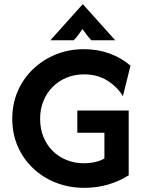

<svg xmlns="http://www.w3.org/2000/svg" viewBox="-20 -868 679 900"><path d="M375 12.5Q304.2 12.5 242.7 -11.5Q181.2 -35.4 135.1 -79.2Q88.9 -122.9 63.2 -181.9Q37.5 -241 37.5 -311.1Q37.5 -381.2 63.2 -440.6Q88.9 -500 135.1 -544.1Q181.2 -588.2 242 -612.8Q302.8 -637.5 373.6 -637.5Q437.5 -637.5 493.1 -617.4Q548.6 -597.2 591.7 -560.4L556.2 -417.4Q529.9 -460.4 483.7 -489.9Q437.5 -519.4 373.6 -519.4Q329.2 -519.4 291.7 -503.8Q254.2 -488.2 226.4 -460.1Q198.6 -431.9 183.3 -394.1Q168.1 -356.2 168.1 -311.1Q168.1 -265.3 183.3 -227.1Q198.6 -188.9 226.4 -161.1Q254.2 -133.3 291.7 -118.1Q329.2 -102.8 372.9 -102.8Q401.4 -102.8 425.7 -108.3Q450 -113.9 469.4 -125V-245.8H342.4V-350H583.3V-46.5Q540.3 -18.8 487.2 -3.1Q434 12.5 375 12.5ZM216 -679.2 367.4 -847.9H368.8L520.1 -679.2H407.6Q396.5 -691.7 386.8 -704.2Q377.1 -716.7 366.7 -731.9Q356.2 -716.7 346.9 -704.2Q337.5 -691.7 325.7 -679.2Z"/></svg>

Font: Afacad Flux
Style: Bold
Weight: 700
Designer: Kristian Moeller
Foundry: Dicotype
Version: Version 1.100